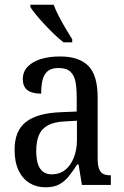

<svg xmlns="http://www.w3.org/2000/svg" viewBox="-20 -786 527 816"><path d="M173 10Q136 10 106.5 -7.5Q77 -25 59.5 -60.5Q42 -96 42 -150Q42 -230 90 -267.5Q138 -305 236 -309L306 -312V-373Q306 -410 301 -437.5Q296 -465 279.5 -481Q263 -497 229 -497Q198 -497 182 -483Q166 -469 160.5 -444.5Q155 -420 155 -388Q116 -388 96.5 -403Q77 -418 77 -450Q77 -481 97.5 -502.5Q118 -524 153.5 -535Q189 -546 236 -546Q315 -546 355 -506.5Q395 -467 395 -372V-113Q395 -85 400.5 -69.5Q406 -54 417.5 -47.5Q429 -41 448 -41H451V0H328L314 -87H308Q290 -59 272.5 -37Q255 -15 232 -2.5Q209 10 173 10ZM199 -45Q233 -45 256.5 -63.5Q280 -82 293.5 -115.5Q307 -149 307 -191V-273L256 -270Q210 -268 183 -253Q156 -238 145 -211Q134 -184 134 -144Q134 -113 140.5 -91Q147 -69 162 -57Q177 -45 199 -45ZM250 -606Q232 -620 211.5 -639.5Q191 -659 170.5 -681Q150 -703 133.5 -723Q117 -743 109 -756V-766H208Q216 -744 230 -717Q244 -690 259.5 -664Q275 -638 287 -619V-606Z"/></svg>

Font: Noto Serif Khmer Condensed
Style: Regular
Weight: 400
Width: 3
Designer: Danh Hong and the Monotype Design Team
Foundry: Monotype Imaging Inc.
Version: Version 2.004